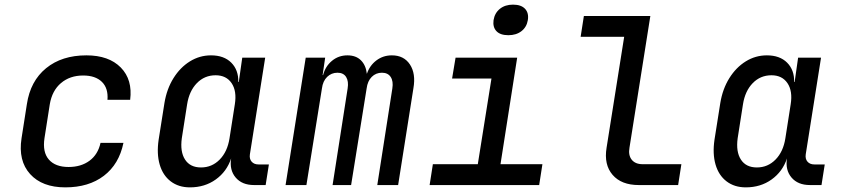

<svg xmlns="http://www.w3.org/2000/svg" viewBox="-20 -799 3640 829"><path d="M262 10Q162 10 110 -47.5Q58 -105 73 -202L96 -349Q111 -449 179 -504.5Q247 -560 353 -560Q450 -560 501.5 -507.5Q553 -455 542 -368H444Q448 -418 420 -445.5Q392 -473 339 -473Q282 -473 243.5 -440.5Q205 -408 195 -349L172 -202Q163 -142 191 -110Q219 -78 276 -78Q330 -78 366.5 -105Q403 -132 414 -182H513Q494 -90 428.5 -40Q363 10 262 10Z M800 10Q751 10 717 -16Q683 -42 669.5 -88.5Q656 -135 665 -196L690 -354Q700 -415 729 -461.5Q758 -508 800 -534Q842 -560 891 -560Q947 -560 978.5 -528.5Q1010 -497 1009 -445H1011L1026 -550H1125L1059 -133Q1056 -113 1066.5 -101Q1077 -89 1096 -89H1141L1127 0H1077Q1025 0 997.5 -32.5Q970 -65 978 -115Q959 -58 911.5 -24Q864 10 800 10ZM848 -76Q895 -76 928.5 -110Q962 -144 971 -202L994 -349Q1003 -406 980 -440Q957 -474 911 -474Q863 -474 830 -440Q797 -406 788 -349L765 -202Q757 -144 779 -110Q801 -76 848 -76Z M1213 0 1300 -550H1384L1373 -475H1375Q1385 -513 1413.5 -536.5Q1442 -560 1480 -560Q1517 -560 1538.5 -538.5Q1560 -517 1564 -480Q1576 -516 1605 -538Q1634 -560 1672 -560Q1724 -560 1750 -520.5Q1776 -481 1765 -418L1699 0H1609L1674 -417Q1679 -448 1667 -466.5Q1655 -485 1629 -485Q1603 -485 1585 -467Q1567 -449 1563 -417L1496 0H1416L1481 -417Q1486 -448 1474.5 -466.5Q1463 -485 1437 -485Q1411 -485 1392.5 -467Q1374 -449 1370 -417L1303 0Z M1835 0 1849 -90H2043L2102 -460H1932L1947 -550H2213L2141 -90H2322L2308 0ZM2175 -647Q2140 -647 2123.5 -664.5Q2107 -682 2111 -712Q2116 -743 2138.5 -761Q2161 -779 2195 -779Q2230 -779 2247 -761Q2264 -743 2259 -712Q2254 -682 2231.5 -664.5Q2209 -647 2175 -647Z M2738 0Q2663 0 2625 -44Q2587 -88 2599 -161L2675 -640H2487L2501 -730H2788L2698 -162Q2692 -129 2707.5 -109.5Q2723 -90 2755 -90H2922L2908 0Z M3200 10Q3151 10 3117 -16Q3083 -42 3069.5 -88.5Q3056 -135 3065 -196L3090 -354Q3100 -415 3129 -461.5Q3158 -508 3200 -534Q3242 -560 3291 -560Q3347 -560 3378.5 -528.5Q3410 -497 3409 -445H3411L3426 -550H3525L3459 -133Q3456 -113 3466.5 -101Q3477 -89 3496 -89H3541L3527 0H3477Q3425 0 3397.5 -32.5Q3370 -65 3378 -115Q3359 -58 3311.5 -24Q3264 10 3200 10ZM3248 -76Q3295 -76 3328.5 -110Q3362 -144 3371 -202L3394 -349Q3403 -406 3380 -440Q3357 -474 3311 -474Q3263 -474 3230 -440Q3197 -406 3188 -349L3165 -202Q3157 -144 3179 -110Q3201 -76 3248 -76Z"/></svg>

Font: JetBrains Mono NL Medium
Style: Italic
Weight: 500
Italic angle: -9°
Monospace: yes
Designer: Philipp Nurullin, Konstantin Bulenkov
Foundry: JetBrains
Version: Version 2.305; ttfautohint (v1.8.4.7-5d5b)